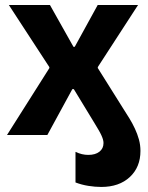

<svg xmlns="http://www.w3.org/2000/svg" viewBox="-20 -540 590 768"><path d="M394 32.2Q394 54 377.7 66.8Q361.4 79.6 333.4 79.6Q320 79.6 307.6 76.6Q295.2 73.6 282 67.4V189.8Q306.4 199.2 333.5 203.5Q360.6 207.8 385.2 207.8Q456.6 207.8 499.2 168.2Q541.8 128.6 541.8 63.8Q541.8 39.8 535.7 17.9Q529.6 -4 519.8 -25.1Q510 -46.2 497.7 -66.3Q485.4 -86.4 472.6 -106.2L371.2 -267.8V-271.8L532.2 -520H370.8L279 -352.8H273.8L179.8 -520H15.4L177.4 -271.6V-267.6L8 0H169.4L269.4 -183.6H275.2L358.4 -46.8Q367.4 -31.8 374.2 -20.3Q381 -8.8 385.3 0.6Q389.6 10 391.8 17.5Q394 25 394 32.2Z"/></svg>

Font: Fixel Variable
Style: Regular
Weight: 100
Width: 3
Designer: AlfaBravo + MacPaw
Foundry: Kyrylo Tkachov, Marchela Mozhyna, Serhii Makarenko, Maria Weinstein, Zakhar Kryvoshyya
Version: Version 1.211